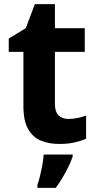

<svg xmlns="http://www.w3.org/2000/svg" viewBox="-20 -682 461 923"><path d="M308.5 -110.2Q332.2 -110.2 353.5 -114.9Q374.8 -119.6 393.9 -126.1V-15.2Q369.5 -4.5 338 2.8Q306.6 10 264.3 10Q214.9 10 176.4 -6Q137.8 -22.1 115.2 -61.4Q92.6 -100.8 92.6 -171.9V-432.6H22.1V-496.6L104 -546.8L147.5 -662.1H244.1V-546.4H387.5V-432.6H244.1V-180.6Q244.1 -145 261.5 -127.6Q278.9 -110.2 308.5 -110.2ZM329.2 71.2Q321 94.7 308.8 119.8Q296.6 144.8 281.6 170.4Q266.6 195.9 248 221H159.8V207.8Q166.5 188.3 172.9 161.5Q179.3 134.7 184.1 107.8Q189 80.8 189.8 61H329.2Z"/></svg>

Font: Noto Sans Khmer
Style: Regular
Weight: 400
Designer: Danh Hong and the Monotype Design Team
Foundry: Monotype Imaging Inc.
Version: Version 2.003